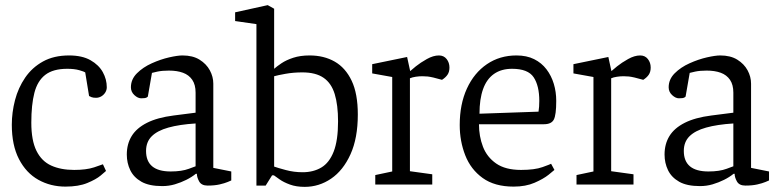

<svg xmlns="http://www.w3.org/2000/svg" viewBox="-20 -719 3040 748"><path d="M235 8Q177 8 129.5 -18.5Q82 -45 54 -99Q26 -153 26 -233Q26 -281 38.5 -329Q51 -377 78 -416.5Q105 -456 147.5 -479.5Q190 -503 249 -503Q300 -503 332.5 -484.5Q365 -466 380.5 -438Q396 -410 396 -379Q396 -368 390 -358.5Q384 -349 374.5 -343.5Q365 -338 354 -338Q343 -338 336.5 -340.5Q330 -343 327 -345L312 -437Q308 -440 289 -445.5Q270 -451 242 -451Q187 -451 156.5 -427.5Q126 -404 114 -357.5Q102 -311 102 -241Q102 -172 122 -131.5Q142 -91 179.5 -74Q217 -57 269 -57Q316 -57 346.5 -67Q377 -77 381 -79L393 -53Q390 -50 372 -35Q354 -20 320 -6Q286 8 235 8Z M612 6Q561 6 531 -11Q501 -28 487.5 -56Q474 -84 474 -117Q474 -158 493 -189Q512 -220 552.5 -240.5Q593 -261 656 -269L742 -280V-358Q742 -389 729 -408Q716 -427 693 -435.5Q670 -444 638 -444Q612 -444 593 -440Q574 -436 572 -435L556 -343Q556 -342 551 -339Q546 -336 530 -336Q517 -336 503.5 -348.5Q490 -361 490 -379Q490 -410 513.5 -433.5Q537 -457 571.5 -472.5Q606 -488 639 -495.5Q672 -503 691 -503Q731 -503 757.5 -486.5Q784 -470 797.5 -445Q811 -420 811 -393V-65L881 -51V-16Q879 -15 867 -10Q855 -5 835.5 -0.5Q816 4 789 4Q765 4 756 -12Q747 -28 747 -42H743Q727 -29 706 -18.5Q685 -8 661.5 -1Q638 6 612 6ZM645 -51Q688 -51 716 -61.5Q744 -72 742 -71V-238Q679 -234 636 -222Q593 -210 571 -188Q549 -166 549 -131Q549 -51 645 -51Z M1167 9Q1134 9 1109.5 0Q1085 -9 1069.5 -20Q1054 -31 1047 -36H1040L1015 4H979V-625L896 -637V-671L1023 -699L1048 -685V-476V-458V-451Q1058 -460 1076.5 -472.5Q1095 -485 1122.5 -494Q1150 -503 1186 -503Q1242 -503 1284 -479Q1326 -455 1350 -404.5Q1374 -354 1374 -273Q1374 -181 1345.5 -118Q1317 -55 1270 -23Q1223 9 1167 9ZM1159 -48Q1201 -48 1232 -66.5Q1263 -85 1280 -128.5Q1297 -172 1297 -246Q1297 -310 1284 -352.5Q1271 -395 1240.5 -416Q1210 -437 1158 -437Q1123 -437 1092.5 -431.5Q1062 -426 1048 -422V-70Q1062 -65 1093.5 -56.5Q1125 -48 1159 -48Z M1442 0V-37L1508 -51V-419L1430 -433V-469L1566 -497L1578 -442Q1582 -446 1600 -460.5Q1618 -475 1643 -489Q1668 -503 1690 -503Q1709 -503 1720 -489Q1731 -475 1731 -456Q1731 -439 1723.5 -428Q1716 -417 1702 -408L1668 -417Q1655 -420 1646 -421Q1637 -422 1625 -422Q1613 -422 1599.5 -420Q1586 -418 1577 -414V-52L1664 -40V0Z M1981 8Q1907 8 1860.5 -25.5Q1814 -59 1792.5 -114Q1771 -169 1771 -232Q1771 -313 1799 -374Q1827 -435 1877 -469Q1927 -503 1992 -503Q2032 -503 2061 -488.5Q2090 -474 2109 -449Q2128 -424 2137.5 -392.5Q2147 -361 2147 -326Q2147 -271 2137.5 -253Q2128 -235 2099 -235H1846Q1846 -188 1861.5 -147.5Q1877 -107 1913 -82Q1949 -57 2010 -57Q2063 -57 2093.5 -68Q2124 -79 2127 -81L2140 -57Q2137 -54 2117 -38Q2097 -22 2062.5 -7Q2028 8 1981 8ZM1848 -276 2078 -284Q2081 -302 2081 -326Q2081 -385 2059 -418Q2037 -451 1975 -451Q1933 -451 1904.5 -431Q1876 -411 1862 -372Q1848 -333 1848 -276Z M2226 0V-37L2292 -51V-419L2214 -433V-469L2350 -497L2362 -442Q2366 -446 2384 -460.5Q2402 -475 2427 -489Q2452 -503 2474 -503Q2493 -503 2504 -489Q2515 -475 2515 -456Q2515 -439 2507.5 -428Q2500 -417 2486 -408L2452 -417Q2439 -420 2430 -421Q2421 -422 2409 -422Q2397 -422 2383.5 -420Q2370 -418 2361 -414V-52L2448 -40V0Z M2707 6Q2656 6 2626 -11Q2596 -28 2582.5 -56Q2569 -84 2569 -117Q2569 -158 2588 -189Q2607 -220 2647.5 -240.5Q2688 -261 2751 -269L2837 -280V-358Q2837 -389 2824 -408Q2811 -427 2788 -435.5Q2765 -444 2733 -444Q2707 -444 2688 -440Q2669 -436 2667 -435L2651 -343Q2651 -342 2646 -339Q2641 -336 2625 -336Q2612 -336 2598.5 -348.5Q2585 -361 2585 -379Q2585 -410 2608.5 -433.5Q2632 -457 2666.5 -472.5Q2701 -488 2734 -495.5Q2767 -503 2786 -503Q2826 -503 2852.5 -486.5Q2879 -470 2892.5 -445Q2906 -420 2906 -393V-65L2976 -51V-16Q2974 -15 2962 -10Q2950 -5 2930.5 -0.5Q2911 4 2884 4Q2860 4 2851 -12Q2842 -28 2842 -42H2838Q2822 -29 2801 -18.5Q2780 -8 2756.5 -1Q2733 6 2707 6ZM2740 -51Q2783 -51 2811 -61.5Q2839 -72 2837 -71V-238Q2774 -234 2731 -222Q2688 -210 2666 -188Q2644 -166 2644 -131Q2644 -51 2740 -51Z"/></svg>

Font: Faustina Light Light
Style: Regular
Weight: 300
Version: Version 1.200